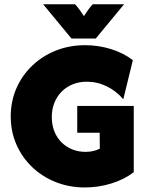

<svg xmlns="http://www.w3.org/2000/svg" viewBox="-20 -846 674 880"><path d="M368.8 13.2Q297.2 13.2 235.4 -11.5Q173.6 -36.1 127.4 -80.2Q81.2 -124.3 55.2 -183.7Q29.2 -243.1 29.2 -312.5Q29.2 -381.9 55.2 -441.3Q81.2 -500.7 127.8 -545.1Q174.3 -589.6 236.1 -614.2Q297.9 -638.9 370.8 -638.9Q430.6 -638.9 488.2 -621.2Q545.8 -603.5 588.9 -570.1L545.1 -391Q513.2 -428.5 469.8 -450Q426.4 -471.5 377.8 -471.5Q343.1 -471.5 313.5 -459.7Q284 -447.9 262.5 -426Q241 -404.2 229.2 -374.7Q217.4 -345.1 217.4 -309.7Q217.4 -274.3 228.8 -244.8Q240.3 -215.3 261.5 -194.1Q282.6 -172.9 310.8 -161.5Q338.9 -150 372.2 -150Q390.3 -150 406.2 -153.5Q422.2 -156.9 437.5 -164.6L436.8 -237.5H334V-360.4H593.1V-56.9Q550 -23.6 490.6 -5.2Q431.2 13.2 368.8 13.2ZM307.6 -669.4 177.8 -826.4H324.3Q334.7 -815.3 345.1 -800.7Q355.6 -786.1 364.6 -772.2Q373.6 -786.1 384 -800.7Q394.4 -815.3 404.9 -826.4H548.6L418.8 -669.4Z"/></svg>

Font: Afacad Flux Black
Style: Regular
Weight: 900
Designer: Kristian Moeller
Foundry: Dicotype
Version: Version 1.100